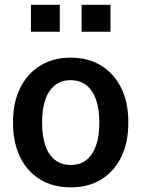

<svg xmlns="http://www.w3.org/2000/svg" viewBox="-20 -782 598 812"><path d="M279.3 10.3Q203.1 10.3 148.4 -23.9Q93.8 -58.1 64.5 -118.9Q35.2 -179.7 35.2 -258.8V-269Q35.2 -347.7 64.5 -408.2Q93.8 -468.8 148.4 -503.4Q203.1 -538.1 278.3 -538.1Q354.5 -538.1 409.2 -503.7Q463.9 -469.2 493.2 -408.7Q522.5 -348.1 522.5 -269V-258.8Q522.5 -179.7 493.2 -118.9Q463.9 -58.1 409.4 -23.9Q355 10.3 279.3 10.3ZM279.3 -84.5Q320.3 -84.5 346.9 -106.7Q373.5 -128.9 386.7 -168.2Q399.9 -207.5 399.9 -258.8V-269Q399.9 -319.8 386.7 -358.9Q373.5 -397.9 346.7 -420.4Q319.8 -442.9 278.3 -442.9Q237.8 -442.9 210.9 -420.4Q184.1 -397.9 171.1 -358.9Q158.2 -319.8 158.2 -269V-258.8Q158.2 -207.5 171.1 -168.2Q184.1 -128.9 211.2 -106.7Q238.3 -84.5 279.3 -84.5ZM325.2 -647.9V-761.7H447.3V-647.9ZM110.8 -647.9V-761.7H232.9V-647.9Z"/></svg>

Font: Roboto Slab LO Medium
Style: Regular
Weight: 500
Designer: Google
Version: Version 2.000